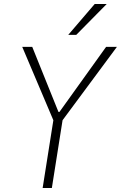

<svg xmlns="http://www.w3.org/2000/svg" viewBox="-20 -939 604 959"><path d="M193 0 251 -367 253 -323 91 -705H141L272 -380H277L510 -705H564L281 -323L297 -367L239 0ZM321 -765 453 -919H513L361 -765Z"/></svg>

Font: Nunito Sans 7pt Condensed ExtraLight
Style: Italic
Weight: 250
Width: 3
Italic angle: -9°
Designer: Vernon Adams
Foundry: Vernon Adams
Version: Version 3.101;gftools[0.9.27]